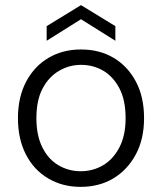

<svg xmlns="http://www.w3.org/2000/svg" viewBox="-20 -717 631 749"><path d="M294 12Q224 12 168 -21Q112 -54 81 -114.5Q50 -175 50 -256Q50 -338 82 -398.5Q114 -459 169.5 -491.5Q225 -524 296 -524Q368 -524 423 -491.5Q478 -459 510 -399Q542 -339 542 -256Q542 -174 509.5 -114Q477 -54 422 -21Q367 12 294 12ZM295 -49Q342 -49 381.5 -72Q421 -95 445.5 -141.5Q470 -188 470 -256Q470 -326 446 -372Q422 -418 383 -441Q344 -464 296 -464Q250 -464 210 -440.5Q170 -417 146 -371.5Q122 -326 122 -256Q122 -188 145.5 -141.5Q169 -95 208.5 -72Q248 -49 295 -49ZM162 -558V-615L296 -697L430 -615V-558L296 -642Z"/></svg>

Font: DM Sans 12pt Light
Style: Regular
Weight: 300
Version: Version 4.004;gftools[0.9.30]